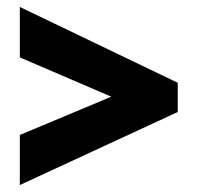

<svg xmlns="http://www.w3.org/2000/svg" viewBox="-20 -637 566 552"><path d="M37 -249 300 -359 37 -472V-617L491 -399V-315L37 -105Z"/></svg>

Font: Noto Sans Myanmar Condensed Black
Style: Regular
Weight: 900
Width: 3
Designer: Monotype Design Team
Foundry: Monotype Imaging Inc.
Version: Version 2.107; ttfautohint (v1.8.4.7-5d5b)